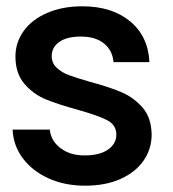

<svg xmlns="http://www.w3.org/2000/svg" viewBox="-20 -580 548 609"><path d="M20 -169H138Q141 -134 171.5 -110.5Q202 -87 248 -87Q296 -87 322.5 -105.5Q349 -124 349 -153Q349 -184 319.5 -199Q290 -214 226 -232Q164 -249 125 -265Q86 -281 57.5 -314Q29 -347 29 -401Q29 -445 55 -481.5Q81 -518 129.5 -539Q178 -560 241 -560Q335 -560 392.5 -512.5Q450 -465 454 -383H340Q337 -420 310 -442Q283 -464 237 -464Q192 -464 168 -447Q144 -430 144 -402Q144 -380 160 -365Q176 -350 199 -341.5Q222 -333 267 -320Q327 -304 365.5 -287.5Q404 -271 432 -239Q460 -207 461 -154Q461 -107 435 -70Q409 -33 361.5 -12Q314 9 250 9Q185 9 133.5 -14.5Q82 -38 52 -78.5Q22 -119 20 -169Z"/></svg>

Font: Poppins Medium A&M
Style: Regular
Weight: 500
Designer: Ninad Kale (Devanagari), Jonny Pinhorn (Latin)
Foundry: Indian Type Foundry
Version: 4.004